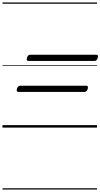

<svg xmlns="http://www.w3.org/2000/svg" viewBox="-20 -1030 811 1550"><path d="M210 -538Q200 -538 197 -544Q194 -550 198 -564Q205 -588 225 -588H757Q768 -588 770 -581.5Q772 -575 769 -562Q762 -538 743 -538ZM129 -288Q119 -288 116 -294Q113 -300 117 -314Q124 -338 144 -338H676Q687 -338 689 -331.5Q691 -325 688 -312Q681 -288 662 -288ZM0 490H763V500H0ZM0 -20H763V0H0ZM0 -505H763V-500H0ZM0 -1010H763V-1000H0Z"/></svg>

Font: Playwrite BE VLG Guides
Style: Regular
Weight: 400
Designer: Veronika Burian, José Scaglione
Foundry: TypeTogether
Version: Version 1.003